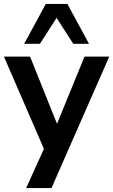

<svg xmlns="http://www.w3.org/2000/svg" viewBox="-24 -777 576 977"><path d="M109 180 211 -45V7L-4 -489H129L281 -110H251L406 -489H532L238 180ZM99 -554 209 -757H319L429 -554H349L264 -686L179 -554Z"/></svg>

Font: NunitoSans3
Style: Bold
Weight: 700
Designer: Vernon Adams
Foundry: Vernon Adams
Version: Version 3.101;gftools[0.9.27]